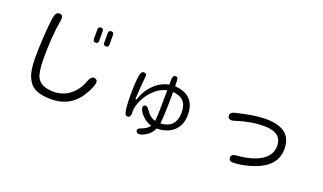

<svg xmlns="http://www.w3.org/2000/svg" viewBox="-81 -1285 3162 1880"><g transform="rotate(20 1500.0 -345.0)"><path d="M714.8 -772.5Q687.5 -772.5 687.5 -742.2V-644.5Q687.5 -625 699.2 -619.1Q705.1 -615.2 716.8 -615.2Q742.2 -615.2 742.2 -644.5V-742.2Q742.2 -765.6 726.6 -770.5Q721.7 -772.5 714.8 -772.5ZM849.6 -742.2Q849.6 -772.5 823.2 -772.5Q813.5 -772.5 809.1 -770Q804.7 -767.6 802.7 -765.6Q794.9 -758.8 794.9 -742.2V-644.5Q794.9 -628.9 801.8 -622.1Q808.6 -615.2 822.3 -615.2Q835.9 -615.2 842.8 -622.1Q849.6 -628.9 849.6 -644.5ZM259.8 -752.9Q241.2 -733.4 234.4 -685.5Q210.9 -495.1 210 -266.6Q210 -142.6 241.2 -73.2Q271.5 -3.9 331.5 25.4Q391.6 54.7 492.2 54.7Q705.1 54.7 808.6 -130.9Q855.5 -214.8 855.5 -249Q855.5 -274.4 838.9 -282.2Q830.1 -287.1 816.4 -287.1Q802.7 -287.1 792 -275.4Q776.4 -259.8 763.7 -224.6Q732.4 -136.7 660.2 -79.1Q586.9 -22.5 491.2 -22.5Q366.2 -22.5 321.3 -95.7Q290 -148.4 290 -303.7Q290 -523.4 317.4 -682.6L322.3 -726.6Q321.3 -750 306.6 -757.8Q297.9 -762.7 283.7 -762.7Q269.5 -762.7 259.8 -752.9Z M1389.6 -203.1Q1362.3 -203.1 1362.3 -177.7Q1362.3 -156.2 1381.8 -127.9Q1392.6 -111.3 1410.2 -93.8Q1449.2 -54.7 1497.1 -40L1505.9 -38.1Q1496.1 -24.4 1491.2 -19.5Q1463.9 6.8 1416 23.4Q1387.7 33.2 1387.7 49.8Q1387.7 65.4 1395.5 73.2Q1403.3 81.1 1419.9 81.1Q1455.1 81.1 1509.8 42Q1545.9 14.6 1562.5 -26.4L1564.5 -29.3H1568.4Q1680.7 -32.2 1746.1 -96.7Q1806.6 -157.2 1806.6 -259.8Q1806.6 -397.5 1710 -450.2Q1665 -475.6 1599.6 -479.5H1593.8Q1591.8 -549.8 1587.9 -562.5Q1581.1 -575.2 1564.5 -575.2Q1547.9 -575.2 1540 -558.6Q1534.2 -544.9 1534.2 -521.5V-475.6L1529.3 -474.6Q1448.2 -460 1377.9 -390.6Q1320.3 -333 1292 -256.8Q1286.1 -243.2 1282.2 -228.5L1270.5 -230.5Q1279.3 -389.6 1286.1 -447.3L1289.1 -475.6Q1289.1 -489.3 1282.2 -496.6Q1275.4 -503.9 1257.8 -503.9Q1247.1 -503.9 1238.8 -495.1Q1230.5 -486.3 1225.6 -465.8Q1211.9 -391.6 1211.9 -253.9Q1211.9 -249 1211.9 -244.1Q1211.9 -133.8 1223.6 -79.1Q1228.5 -57.6 1235.8 -49.8Q1243.2 -42 1255.9 -42Q1286.1 -42 1287.1 -85.9L1286.1 -101.6Q1286.1 -160.2 1316.4 -225.6Q1350.6 -295.9 1406.2 -348.1Q1461.9 -400.4 1527.3 -415L1534.2 -417V-409.2Q1534.2 -163.1 1525.4 -101.6L1524.4 -94.7Q1486.3 -105.5 1459 -132.8Q1444.3 -147.5 1433.1 -164.6Q1421.9 -181.6 1413.1 -189.5Q1400.4 -203.1 1389.6 -203.1ZM1741.2 -262.7Q1741.2 -138.7 1651.4 -102.5Q1624 -91.8 1588.9 -89.8L1582 -88.9Q1593.8 -186.5 1593.8 -414.1V-420.9L1600.6 -419.9Q1666 -414.1 1702.1 -378.9Q1741.2 -338.9 1741.2 -262.7Z M2809.6 -268.6Q2809.6 -364.3 2756.8 -417Q2690.4 -483.4 2540 -483.4Q2423.8 -483.4 2232.4 -436.5Q2185.5 -424.8 2185.5 -395.5Q2185.5 -365.2 2207 -358.4Q2213.9 -355.5 2221.7 -355.5Q2236.3 -355.5 2253.9 -361.3Q2408.2 -412.1 2545.9 -412.1Q2651.4 -412.1 2698.2 -366.2Q2732.4 -331.1 2732.4 -270.5Q2732.4 -175.8 2639.6 -117.2Q2547.9 -60.5 2389.6 -48.8Q2357.4 -45.9 2344.7 -33.2Q2335.9 -25.4 2335.9 -11.7Q2335.9 7.8 2346.2 18.1Q2356.4 28.3 2377.9 28.3Q2483.4 28.3 2604.5 -16.6Q2809.6 -92.8 2809.6 -268.6Z"/></g></svg>

Font: FakePearl
Style: Light
Weight: 350
Version: Version 1.2